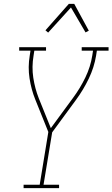

<svg xmlns="http://www.w3.org/2000/svg" viewBox="-20 -981 586 1001"><path d="M103 0V-18H187L232 -293L164 -462Q143 -514 134 -572.5Q125 -631 135 -691L139 -717H80V-735H220V-717H159L155 -691Q145 -632 153.5 -576Q162 -520 182 -469L245 -313L361 -471Q398 -521 425 -577Q452 -633 461 -691L465 -717H406V-735H546V-717H485L481 -691Q471 -630 443 -571.5Q415 -513 376 -460L252 -291L207 -18H288V0ZM231 -811 217 -823 339 -961H367L443 -821L426 -812L350 -942Z"/></svg>

Font: Iosevka Curly Slab Thin
Style: Italic
Weight: 100
Italic angle: -9°
Monospace: yes
Designer: Belleve Invis
Foundry: Belleve Invis
Version: Version 22.1.2; ttfautohint (v1.8.4)